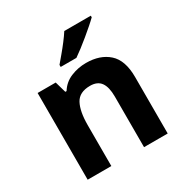

<svg xmlns="http://www.w3.org/2000/svg" viewBox="-175 -906 1007 1047"><g transform="rotate(-30 328.5 -383.0)"><path d="M388 -556Q476 -556 529 -508.5Q582 -461 582 -356V0H433V-319Q433 -378 412 -407.5Q391 -437 345 -437Q277 -437 252 -390.5Q227 -344 227 -257V0H78V-546H192L212 -476H220Q246 -518 291.5 -537Q337 -556 388 -556ZM540 -756Q526 -742 503 -722Q480 -702 453.5 -680Q427 -658 401.5 -638.5Q376 -619 357 -606H258V-619Q274 -638 295.5 -663.5Q317 -689 338 -716.5Q359 -744 373 -766H540Z"/></g></svg>

Font: Noto Sans Sora Sompeng
Style: Bold
Weight: 700
Designer: Monotype Design Team. David Williams.
Foundry: Monotype Imaging Inc.
Version: Version 2.101